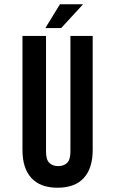

<svg xmlns="http://www.w3.org/2000/svg" viewBox="-20 -868 533 897"><path d="M195 -700V-160Q195 -122 210.5 -107Q226 -92 252 -92Q278 -92 293.5 -107Q309 -122 309 -160V-700H413V-167Q413 -82 371.5 -36.5Q330 9 249 9Q168 9 126.5 -36.5Q85 -82 85 -167V-700ZM368 -848 266 -737H192L260 -848Z"/></svg>

Font: Bebas Neue Bold
Style: Regular
Weight: 700
Designer: Ryoichi Tsunekawa & LGV (GE)
Foundry: Free Software Foundation, Inc.
Version: Version 1.003 August 13, 2016